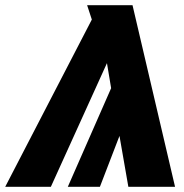

<svg xmlns="http://www.w3.org/2000/svg" viewBox="-83 -716 704 736"><path d="M588 0 425 -696H251L269 -641L-63 0H112L327 -474L343 -378L177 0H300L375 -195L409 0Z"/></svg>

Font: Fira Sans Heavy
Style: Italic
Weight: 900
Italic angle: -8°
Designer: bBox Type GmbH & Carrois Corporate GbR & Edenspiekermann AG
Foundry: bBox Type GmbH & Carrois Corporate GbR & Edenspiekermann AG
Version: Version 4.301;PS 004.301;hotconv 1.0.88;makeotf.lib2.5.64775